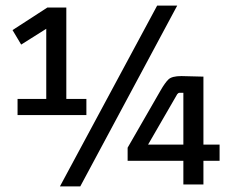

<svg xmlns="http://www.w3.org/2000/svg" viewBox="-20 -662 843 689"><path d="M710 0H638V-89L642 -85H438V-132L556 -337Q572 -365 584.5 -377Q597 -389 631 -389L710 -387V-139L706 -143H768V-85H706L710 -89ZM616 -324 509 -139 504 -143H642L638 -139V-329H624Q620 -329 616 -324ZM290 -307V-249H43V-307ZM25 -554 150 -635H218V-249H146V-570L156 -565L56 -502ZM544 -642H616L268 7H195Z"/></svg>

Font: Gemunu Libre ExtraLight Medium
Style: Regular
Weight: 500
Version: Version 1.100